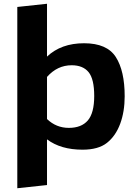

<svg xmlns="http://www.w3.org/2000/svg" viewBox="-20 -779 745 1021"><path d="M72 222V-742L230 -759V-478Q305 -549 427 -549Q549 -549 596 -475.5Q643 -402 643 -267Q643 -185 619 -120.5Q595 -56 549 -19.5Q503 17 419 17Q303 17 230 -38V205ZM230 -146Q279 -99 346 -99Q413 -99 447 -138.5Q481 -178 481 -268.5Q481 -359 451 -395.5Q421 -432 361 -432Q285 -432 230 -370Z"/></svg>

Font: Fix15 Mono
Style: Bold
Weight: 700
Designer: Carrois Corporate & Edenspiekermann AG
Foundry: Carrois Corporate GbR & Edenspiekermann AG
Version: Version 3.206